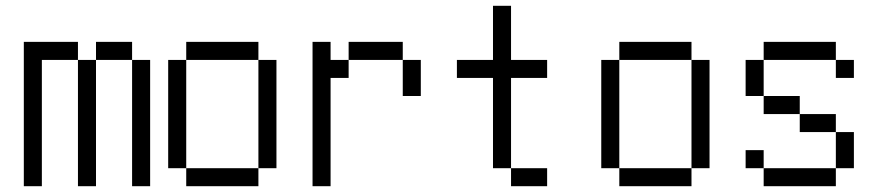

<svg xmlns="http://www.w3.org/2000/svg" viewBox="-20 -645 3040 665"><path d="M62.5 -500Q62.5 -500 62.5 0H125V-437.5H250V0H312.5V-437.5H250V-500ZM437.5 -437.5V0H500V-437.5ZM312.5 -437.5H437.5V-500H312.5Z M625 -62.5V0H875V-62.5ZM625 -62.5Q625 -62.5 625 -437.5H562.5Q562.5 -437.5 562.5 -62.5ZM875 -62.5H937.5Q937.5 -62.5 937.5 -437.5H875Q875 -437.5 875 -62.5ZM625 -437.5H875V-500H625Z M1062.5 -500Q1062.5 -500 1062.5 0H1125Q1125 0 1125 -375H1187.5V-437.5H1125V-500ZM1375 -437.5Q1375 -437.5 1375 -312.5H1437.5Q1437.5 -312.5 1437.5 -437.5ZM1187.5 -437.5H1375V-500H1187.5Z M1875 0V-62.5H1750V0ZM1875 -375V-437.5H1750V-625H1687.5V-437.5H1562.5V-375H1687.5V-62.5H1750V-375Z M2125 -62.5V0H2375V-62.5ZM2125 -62.5Q2125 -62.5 2125 -437.5H2062.5Q2062.5 -437.5 2062.5 -62.5ZM2375 -62.5H2437.5Q2437.5 -62.5 2437.5 -437.5H2375Q2375 -437.5 2375 -62.5ZM2125 -437.5H2375V-500H2125Z M2937.5 -375V-437.5H2875V-375ZM2625 -62.5V0H2875V-62.5ZM2625 -62.5V-125H2562.5V-62.5ZM2875 -62.5H2937.5Q2937.5 -62.5 2937.5 -187.5H2875Q2875 -187.5 2875 -62.5ZM2875 -187.5V-250H2750V-187.5ZM2750 -250V-312.5H2625V-250ZM2625 -312.5Q2625 -312.5 2625 -437.5H2562.5Q2562.5 -437.5 2562.5 -312.5ZM2625 -437.5H2875V-500H2625Z"/></svg>

Font: BFUnifontExMono
Style: Regular
Weight: 500
Version: Version 15.0.06